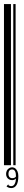

<svg xmlns="http://www.w3.org/2000/svg" viewBox="-20 -832 122 967"><path d="M0 0V-811.5H35.2V0ZM46.9 0V-811.5H58.6V0ZM40 10.7Q49.8 10.7 57.6 16.6Q64.5 22.5 68.4 32.2Q72.3 42 72.3 54.7Q72.3 85 63.5 99.6Q53.7 115.2 37.1 115.2Q22.5 115.2 12.7 106.4L21.5 96.7L22.5 97.7Q22.5 99.6 22.5 100.6Q23.4 101.6 25.4 102.5Q30.3 105.5 36.1 105.5Q47.9 105.5 53.7 94.7Q59.6 84 60.5 67.4Q56.6 71.3 51.8 73.2Q46.9 75.2 41 75.2Q32.2 75.2 25.4 71.3Q18.6 67.4 14.6 60.5Q10.7 53.7 10.7 43.9Q10.7 35.2 14.6 27.3Q18.6 19.5 25.4 15.6Q32.2 10.7 40 10.7ZM41 65.4Q47.9 65.4 52.7 63.5Q57.6 61.5 60.5 56.6Q60.5 39.1 55.7 30.3Q50.8 21.5 41 21.5Q32.2 21.5 27.3 27.3Q22.5 33.2 22.5 43.9Q22.5 53.7 27.3 59.6Q33.2 65.4 41 65.4Z"/></svg>

Font: Libre Barcode EAN13 Text
Style: Regular
Weight: 400
Version: Version 1.008; ttfautohint (v1.8.3)